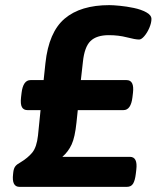

<svg xmlns="http://www.w3.org/2000/svg" viewBox="-20 -728 610 748"><path d="M56 0Q25 0 31 -50L32 -59Q34 -73 40 -80.5Q46 -88 59 -95Q89 -113 106 -134Q123 -155 128 -200L138 -299H87Q72 -299 65.5 -310.5Q59 -322 62 -349L64 -366Q70 -416 99 -416H150L157 -482Q170 -603 232 -655.5Q294 -708 406 -708Q420 -708 446.5 -705.5Q473 -703 501.5 -697Q530 -691 550 -680Q570 -669 570 -654Q570 -639 562 -620Q554 -601 542.5 -587.5Q531 -574 522 -574Q507 -574 474.5 -582.5Q442 -591 404 -591Q356 -591 332.5 -568Q309 -545 303 -487L295 -416H473Q504 -416 498 -366L496 -349Q490 -299 461 -299H283L278 -251Q272 -193 259 -165Q246 -137 223 -117H486Q517 -117 511 -67L509 -50Q506 -25 498.5 -12.5Q491 0 474 0Z"/></svg>

Font: Asap Semi Expanded Semi Expanded Regular
Style: Bold Italic
Weight: 700
Width: 6
Italic angle: -6°
Designer: Pablo Cosgaya
Foundry: Omnibus-Type
Version: Version 3.001; ttfautohint (v1.8.4.7-5d5b)